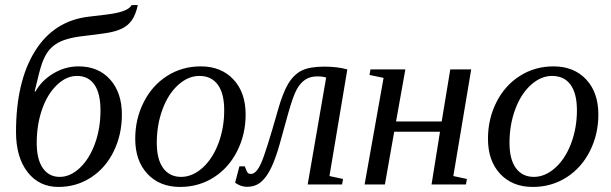

<svg xmlns="http://www.w3.org/2000/svg" viewBox="-20 -736 2437 766"><path d="M126.5 -166Q126.5 -100.1 150.9 -65.2Q175.3 -30.3 218.3 -30.3Q260.7 -30.3 298.8 -66.4Q336.9 -102.5 358.9 -163.1Q380.9 -223.6 380.9 -295.9Q380.9 -363.3 356.7 -398.2Q332.5 -433.1 287.1 -433.1Q244.6 -433.1 206.8 -396.7Q168.9 -360.4 147.7 -299.3Q126.5 -238.3 126.5 -166ZM43.9 -209.5Q43.9 -409.7 119.1 -531.2Q194.3 -652.8 333.5 -669.4Q417.5 -678.7 441.2 -683.6Q464.8 -688.5 481.4 -696Q498 -703.6 505.4 -715.8H529.8Q521.5 -677.7 506.3 -655.8Q491.2 -633.8 466.1 -621.8Q440.9 -609.9 404.5 -604.2Q368.2 -598.6 316.9 -592.8Q277.3 -588.4 249.8 -580.6Q222.2 -572.8 202.9 -560.1Q183.6 -547.4 170.4 -528.8Q157.2 -510.3 147.2 -481.9Q137.2 -453.6 118.2 -371.1H121.6Q146 -415 193.1 -443.1Q240.2 -471.2 293.5 -471.2Q372.6 -471.2 419.4 -418.7Q466.3 -366.2 466.3 -278.8Q466.3 -199.7 434.1 -133.1Q401.9 -66.4 343.5 -28.3Q285.2 9.8 213.4 9.8Q135.7 9.8 89.8 -49.6Q43.9 -108.9 43.9 -209.5Z M605.5 -166Q605.5 -100.1 631.1 -65.2Q656.7 -30.3 702.6 -30.3Q747.1 -30.3 787.4 -65.9Q827.6 -101.6 851.1 -163.3Q874.5 -225.1 874.5 -295.9Q874.5 -363.3 848.9 -398.2Q823.2 -433.1 775.4 -433.1Q731 -433.1 691.2 -397.5Q651.4 -361.8 628.4 -300Q605.5 -238.3 605.5 -166ZM698.2 9.8Q617.2 9.8 568.4 -42.2Q519.5 -94.2 519.5 -182.6Q519.5 -261.2 553.2 -328.1Q586.9 -395 646.7 -433.1Q706.5 -471.2 781.2 -471.2Q862.3 -471.2 911.1 -419.2Q960 -367.2 960 -278.8Q960 -200.2 926.3 -133.3Q892.6 -66.4 832.8 -28.3Q772.9 9.8 698.2 9.8Z M964.8 9.3Q941.4 9.3 918 -6.8L935.1 -72.3H956.5Q964.8 -49.8 969.2 -45.9Q973.6 -42 981 -42Q1002.4 -42 1021.7 -85Q1041 -127.9 1088.4 -295.4Q1107.9 -365.2 1129.9 -401.9Q1151.9 -438.5 1183.3 -454.3Q1214.8 -470.2 1273.9 -470.2Q1325.7 -470.2 1365.7 -459L1294.4 -33.7L1348.6 -22L1344.7 0H1207.5L1281.2 -426.3Q1269.5 -431.2 1245.6 -431.2Q1216.8 -431.2 1197 -417.7Q1177.2 -404.3 1162.8 -377.2Q1148.4 -350.1 1129.4 -282.2Q1110.4 -212.4 1095 -158.2Q1079.6 -104 1062 -66.9Q1044.4 -29.8 1021.7 -10.3Q999 9.3 964.8 9.3Z M1859.9 -459 1788.6 -33.7 1842.8 -22 1838.9 0H1701.7L1735.4 -210.4H1552.7L1515.6 0H1434.6L1510.3 -425.3L1454.1 -437L1458 -459H1597.2L1560.1 -251.5H1742.2L1776.4 -459Z M2012.7 -166Q2012.7 -100.1 2038.3 -65.2Q2064 -30.3 2109.9 -30.3Q2154.3 -30.3 2194.6 -65.9Q2234.9 -101.6 2258.3 -163.3Q2281.7 -225.1 2281.7 -295.9Q2281.7 -363.3 2256.1 -398.2Q2230.5 -433.1 2182.6 -433.1Q2138.2 -433.1 2098.4 -397.5Q2058.6 -361.8 2035.6 -300Q2012.7 -238.3 2012.7 -166ZM2105.5 9.8Q2024.4 9.8 1975.6 -42.2Q1926.8 -94.2 1926.8 -182.6Q1926.8 -261.2 1960.4 -328.1Q1994.1 -395 2054 -433.1Q2113.8 -471.2 2188.5 -471.2Q2269.5 -471.2 2318.4 -419.2Q2367.2 -367.2 2367.2 -278.8Q2367.2 -200.2 2333.5 -133.3Q2299.8 -66.4 2240 -28.3Q2180.2 9.8 2105.5 9.8Z"/></svg>

Font: Liberation Serif
Style: Italic
Weight: 400
Italic angle: -16.333°
Designer: Steve Matteson
Foundry: Ascender Corporation
Version: Version 2.1.5